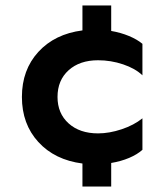

<svg xmlns="http://www.w3.org/2000/svg" viewBox="-20 -590 600 701"><path d="M386 -477Q421 -471 451 -458.5Q481 -446 500 -430V-315Q474 -340 429.5 -355Q385 -370 338 -370Q271 -370 230.5 -333.5Q190 -297 190 -236Q190 -176 230.5 -139.5Q271 -103 338 -103Q379 -103 424 -118Q469 -133 500 -158V-43Q481 -26 451.5 -13.5Q422 -1 386 5V91H281V7Q180 -6 120 -71.5Q60 -137 60 -236Q60 -335 120 -400.5Q180 -466 281 -479V-570H386Z"/></svg>

Font: Madhuban SemiBold
Style: Regular
Weight: 600
Designer: jaikishan Patel
Foundry: MagicType
Version: Version 1.000